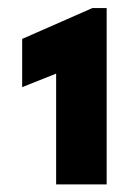

<svg xmlns="http://www.w3.org/2000/svg" viewBox="-20 -911 342 486"><path d="M122.1 -444.3V-772.5L141.6 -732.4L36.1 -690.4V-812.5L213.9 -890.6H250V-444.3Z"/></svg>

Font: Reddit Sans Black
Style: Regular
Weight: 900
Version: Version 1.014